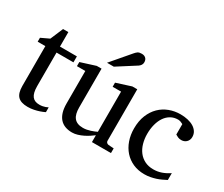

<svg xmlns="http://www.w3.org/2000/svg" viewBox="-121 -1054 1618 1387"><g transform="rotate(30 687.5 -360.5)"><path d="M333 -21Q314.5 -11.7 292.5 -4.4Q273.9 2 249.5 7.1Q225.1 12.2 198.2 12.2Q141.6 12.2 116.2 -14.2Q90.8 -40.5 90.8 -100.1V-432.1H26.9V-464.8L95.2 -497.1L140.1 -603H184.1V-481.9H325.2V-432.1H184.1V-152.8Q184.1 -123 189.2 -102.3Q194.3 -81.5 204.3 -68.6Q214.4 -55.7 229.2 -49.8Q244.1 -43.9 264.2 -43.9Q278.8 -43.9 291.3 -46.4Q303.7 -48.8 313 -52.2Q323.7 -56.2 333 -61Z M729 0V-57.1Q716.3 -47.4 698 -35.2Q679.7 -22.9 658.4 -12.5Q637.2 -2 614 5.1Q590.8 12.2 568.8 12.2Q536.6 12.2 511 2.7Q485.4 -6.8 467.5 -26.6Q449.7 -46.4 440.2 -76.9Q430.7 -107.4 430.7 -149.9V-420.9H360.8V-455.1L483.9 -494.1H523.9V-168.9Q523.9 -142.6 529.1 -121.6Q534.2 -100.6 545.7 -85.9Q557.1 -71.3 575.7 -63.7Q594.2 -56.2 620.6 -56.2Q635.7 -56.2 651.4 -59.1Q667 -62 681.2 -66.7Q695.3 -71.3 707.8 -76.4Q720.2 -81.5 729 -85.9V-420.9H658.7V-455.1L780.8 -494.1H821.8V-64Q821.8 -54.7 828.4 -48.8Q835 -43 843.8 -42L887.7 -39.1V0ZM768.6 -688Q768.6 -674.3 762 -664.6Q755.4 -654.8 745.6 -647.9L593.3 -550.8H536.6L669.4 -706.1Q675.3 -712.4 680.2 -717.5Q685.1 -722.7 690.9 -726.1Q696.8 -729.5 704.3 -731.2Q711.9 -732.9 722.7 -732.9Q735.8 -732.9 744.6 -728.8Q753.4 -724.6 758.8 -718.3Q764.2 -711.9 766.4 -703.9Q768.6 -695.8 768.6 -688Z M1340.8 -37.1Q1323.7 -28.3 1304.9 -19.3Q1286.1 -10.3 1264.9 -3.4Q1243.7 3.4 1220.5 7.8Q1197.3 12.2 1171.9 12.2Q1119.1 12.2 1076.9 -6.6Q1034.7 -25.4 1004.9 -58.8Q975.1 -92.3 959 -138.2Q942.9 -184.1 942.9 -237.8Q942.9 -300.8 962.4 -348.6Q981.9 -396.5 1015.1 -429Q1048.3 -461.4 1092 -477.8Q1135.7 -494.1 1183.6 -494.1Q1216.3 -494.1 1244.9 -487.5Q1273.4 -481 1294.2 -468.3Q1314.9 -455.6 1326.9 -437Q1338.9 -418.5 1338.9 -394Q1338.9 -379.4 1333.7 -368.4Q1328.6 -357.4 1320.3 -349.9Q1312 -342.3 1301.5 -338.6Q1291 -335 1279.8 -335Q1263.2 -335 1251 -340.6Q1238.8 -346.2 1229.5 -352.1V-439Q1219.2 -444.8 1208.3 -448.5Q1197.3 -452.1 1187.5 -452.1Q1154.3 -452.1 1127.7 -437Q1101.1 -421.9 1082.8 -395Q1064.5 -368.2 1054.7 -331.3Q1044.9 -294.4 1044.9 -251Q1044.9 -209.5 1055.4 -172.9Q1065.9 -136.2 1086.7 -109.1Q1107.4 -82 1138.4 -66.4Q1169.4 -50.8 1210.4 -50.8Q1245.6 -50.8 1277.1 -61.8Q1308.6 -72.8 1340.8 -94.2Z"/></g></svg>

Font: BabelStone Ogham Pictish
Style: Bold
Weight: 700
Designer: Andrew West
Foundry: BabelStone
Version: Version 1.02 March 14, 2022